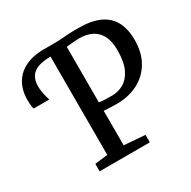

<svg xmlns="http://www.w3.org/2000/svg" viewBox="-166 -909 1060 1068"><g transform="rotate(-30 364.0 -375.0)"><path d="M175.5 0V-48L258 -58V-703L239 -726.5L257.5 -743H310Q338.5 -743 360.2 -744.8Q382 -746.5 406.8 -748Q431.5 -749.5 469.5 -749.5Q556 -749.5 608.8 -724.2Q661.5 -699 685.8 -651.2Q710 -603.5 710 -536Q710 -454.5 676 -396.5Q642 -338.5 582.5 -307.8Q523 -277 446.5 -277Q430.5 -277 413 -277.5Q395.5 -278 381.8 -279Q368 -280 363.5 -280.5V-58.5L498 -48V0ZM446.5 -330Q486.5 -330 521.2 -350Q556 -370 577.2 -414.8Q598.5 -459.5 598.5 -535Q598.5 -591.5 579.8 -627.5Q561 -663.5 527 -680.5Q493 -697.5 447.5 -697.5Q431.5 -697.5 416.2 -696.2Q401 -695 387.5 -693.5Q374 -692 363.5 -691V-334.5Q373.5 -332 396.2 -331Q419 -330 446.5 -330ZM32.5 -486Q29 -494.5 27.5 -509.8Q26 -525 26 -548Q26 -585.5 38.2 -621Q50.5 -656.5 78 -684.8Q105.5 -713 151.2 -729Q197 -745 263.5 -743L272 -715L263.5 -689Q214.5 -690 181.2 -679Q148 -668 131.5 -643.5Q115 -619 115 -578.5Q115 -562 119.8 -535.8Q124.5 -509.5 133 -486Z"/></g></svg>

Font: Merriweather 24pt SemiCondensed
Style: Regular
Weight: 400
Width: 4
Designer: Eben Sorkin
Foundry: Eben Sorkin
Version: Version 2.100